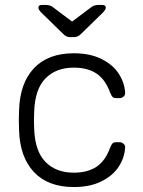

<svg xmlns="http://www.w3.org/2000/svg" viewBox="-20 -745 576 775"><path d="M278 -48Q333 -48 369 -71.5Q405 -95 425 -150Q430 -162 434.5 -166.5Q439 -171 449 -171H463Q472 -171 479 -164.5Q486 -158 485 -149Q483 -110 460 -73.5Q437 -37 390.5 -13.5Q344 10 278 10Q174 10 117 -50.5Q60 -111 57 -220L56 -260L57 -300Q60 -409 117 -469.5Q174 -530 278 -530Q344 -530 390.5 -506.5Q437 -483 460 -446.5Q483 -410 485 -371Q486 -362 479 -355.5Q472 -349 463 -349H449Q439 -349 434.5 -353.5Q430 -358 425 -370Q405 -425 369 -448.5Q333 -472 278 -472Q206 -472 163.5 -428.5Q121 -385 118 -295L117 -260L118 -225Q121 -135 163.5 -91.5Q206 -48 278 -48ZM234 -609 147 -694Q135 -706 135 -714Q135 -725 149 -725H166Q173 -725 180 -723Q187 -721 191 -718L271 -658L351 -718Q355 -721 362 -723Q369 -725 376 -725H393Q407 -725 407 -714Q407 -706 395 -694L308 -609Q299 -600 292 -597.5Q285 -595 276 -595H266Q256 -595 249.5 -597.5Q243 -600 234 -609Z"/></svg>

Font: Rubik
Style: Regular
Weight: 300
Designer: Hubert & Fischer
Foundry: Hubert & Fischer
Version: Version 1.100